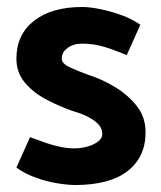

<svg xmlns="http://www.w3.org/2000/svg" viewBox="-20 -518 462 550"><path d="M27 -38Q50 -21 81.5 -9.5Q113 2 144 7Q175 12 195 12Q294 12 345.5 -28Q397 -68 397 -139Q397 -182 372.5 -213.5Q348 -245 310.5 -268Q273 -291 232 -304Q207 -313 181.5 -324.5Q156 -336 157 -351Q157 -368 173.5 -380.5Q190 -393 215 -393Q248 -393 278 -384Q308 -375 343 -360L382 -447Q358 -464 327 -475Q296 -486 266.5 -492Q237 -498 216 -498Q128 -498 77.5 -458.5Q27 -419 27 -350Q27 -310 51.5 -281Q76 -252 113.5 -232.5Q151 -213 188 -200Q216 -192 234.5 -182Q253 -172 263 -160.5Q273 -149 273 -135Q273 -121 259.5 -111.5Q246 -102 228 -97.5Q210 -93 193 -93Q175 -93 154.5 -97Q134 -101 112 -108.5Q90 -116 66 -125Z"/></svg>

Font: Catamaran
Style: Bold
Weight: 700
Designer: Pria Ravichandran
Version: Version 2.000